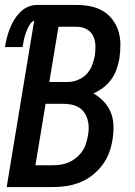

<svg xmlns="http://www.w3.org/2000/svg" viewBox="-23 -755 543 775"><path d="M4 0 115 -672Q106 -668 99.5 -659Q93 -650 89 -641Q85 -632 81.5 -622.5Q78 -613 75.5 -603.5Q73 -594 71.5 -584.5Q70 -575 68 -565H-3Q0 -583 4.5 -601.5Q9 -620 16 -638Q23 -656 33 -673Q43 -690 57 -704.5Q71 -719 89 -727Q107 -735 125 -735H286Q315 -735 342.5 -729.5Q370 -724 392.5 -710.5Q415 -697 431 -676Q447 -655 455 -629.5Q463 -604 463 -575.5Q463 -547 459 -519Q455 -497 447.5 -475.5Q440 -454 426.5 -435Q413 -416 394 -401.5Q375 -387 354 -378Q377 -365 395.5 -345.5Q414 -326 424 -301.5Q434 -277 435 -248.5Q436 -220 431 -191Q427 -164 417 -137.5Q407 -111 389.5 -88Q372 -65 349 -47Q326 -29 299 -18.5Q272 -8 245 -4Q218 0 191 0ZM176 -424H250Q270 -424 290.5 -432Q311 -440 326 -455.5Q341 -471 348.5 -491Q356 -511 360 -531Q363 -552 362 -573Q361 -594 352.5 -611Q344 -628 326 -637.5Q308 -647 287 -647H213ZM120 -88H191Q207 -88 223.5 -90.5Q240 -93 255.5 -100Q271 -107 285 -118.5Q299 -130 309 -144.5Q319 -159 324 -175Q329 -191 332 -207Q335 -224 335 -240.5Q335 -257 330.5 -272.5Q326 -288 317 -301Q308 -314 294 -322Q280 -330 264 -333Q248 -336 231 -336H161Z"/></svg>

Font: Iosevka SS18 Semibold
Style: Italic
Weight: 600
Italic angle: -9°
Monospace: yes
Designer: Belleve Invis
Foundry: Belleve Invis
Version: Version 25.1.1; ttfautohint (v1.8.4)